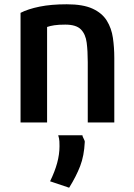

<svg xmlns="http://www.w3.org/2000/svg" viewBox="-20 -566 624 897"><path d="M252 66Q257 82 257.5 94.5Q258 107 258 117Q258 155 247 195.5Q236 236 214 281L303 311Q336 258 354.5 210Q373 162 376 98Q377 93 371 82Q365 71 365 66ZM514 6V-295Q514 -344 507.5 -389Q501 -434 479 -469.5Q457 -505 412.5 -525.5Q368 -546 292 -546Q219 -546 165 -535Q111 -524 76 -506V6H200V-440Q214 -445 234 -448Q254 -451 285 -451Q336 -451 358 -428.5Q380 -406 385 -366.5Q390 -327 390 -276V6Z"/></svg>

Font: Repo DemiBold
Style: Regular
Weight: 600
Designer: Stefan Peev
Foundry: Context Ltd
Version: Version 1.502